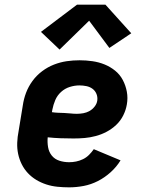

<svg xmlns="http://www.w3.org/2000/svg" viewBox="-20 -797 640 825"><path d="M277 8Q252 8 227 5.5Q202 3 179 -4.5Q156 -12 136 -24Q116 -36 100 -53Q84 -70 73.5 -91Q63 -112 58 -135.5Q53 -159 54 -184Q55 -209 60 -234L78 -344Q82 -372 92 -398.5Q102 -425 119.5 -449Q137 -473 161 -491Q185 -509 212 -519.5Q239 -530 266.5 -534Q294 -538 322 -538Q350 -538 377.5 -534Q405 -530 429.5 -520Q454 -510 474.5 -493.5Q495 -477 507.5 -453.5Q520 -430 525 -403Q530 -376 525 -348Q521 -324 509.5 -301Q498 -278 479.5 -260.5Q461 -243 438.5 -231Q416 -219 391.5 -212.5Q367 -206 343.5 -204Q320 -202 296 -202Q268 -202 240.5 -203Q213 -204 185 -207Q183 -186 186.5 -165Q190 -144 202.5 -128.5Q215 -113 235 -106.5Q255 -100 277 -100Q292 -100 307 -103Q322 -106 336.5 -113Q351 -120 362.5 -131.5Q374 -143 383 -156L498 -108Q481 -80 455.5 -57Q430 -34 400.5 -19Q371 -4 339.5 2Q308 8 277 8ZM310 -308Q324 -308 338 -310.5Q352 -313 364.5 -320Q377 -327 386.5 -339Q396 -351 398 -365Q400 -380 394.5 -393.5Q389 -407 377.5 -415.5Q366 -424 351 -427Q336 -430 321 -430Q301 -430 280 -423.5Q259 -417 242.5 -402Q226 -387 217.5 -367Q209 -347 205 -326L203 -315Q216 -313 229.5 -312.5Q243 -312 256.5 -311.5Q270 -311 283.5 -309.5Q297 -308 310 -308ZM236 -584 156 -660 311 -777H433L544 -654L450 -591L363 -708Z"/></svg>

Font: Iosevka Curly Slab XBdEx
Style: Italic
Weight: 800
Width: 7
Italic angle: -9°
Monospace: yes
Designer: Belleve Invis
Foundry: Belleve Invis
Version: Version 11.1.0; ttfautohint (v1.8.3)